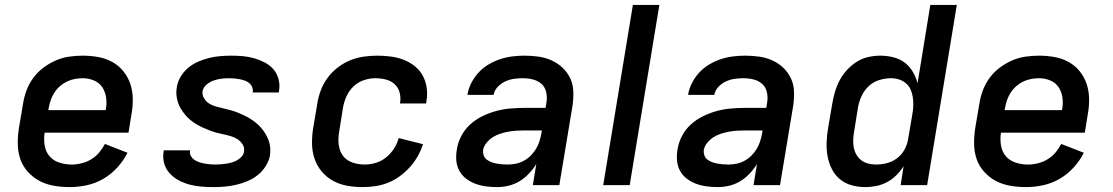

<svg xmlns="http://www.w3.org/2000/svg" viewBox="-20 -755 4540 783"><path d="M264 8Q231 8 199.5 2.5Q168 -3 141.5 -17Q115 -31 94 -54Q73 -77 63 -106Q53 -135 52.5 -167Q52 -199 57 -232L74 -332Q78 -359 88 -386Q98 -413 115.5 -437Q133 -461 157 -479Q181 -497 207.5 -508.5Q234 -520 262 -524Q290 -528 317 -528Q349 -528 380 -522.5Q411 -517 437.5 -502.5Q464 -488 483 -464.5Q502 -441 511.5 -412.5Q521 -384 521.5 -352Q522 -320 516 -288L504 -214H162Q158 -188 162 -162.5Q166 -137 181.5 -118.5Q197 -100 221.5 -92Q246 -84 272 -84Q292 -84 312.5 -89Q333 -94 351.5 -105Q370 -116 384 -132.5Q398 -149 408 -168L500 -132Q484 -100 458.5 -72Q433 -44 401 -25.5Q369 -7 333.5 0.5Q298 8 264 8ZM177 -306H411Q416 -331 413 -355Q410 -379 398 -398Q386 -417 364 -426.5Q342 -436 317 -436Q302 -436 285.5 -433Q269 -430 254 -423Q239 -416 225.5 -404.5Q212 -393 202.5 -378.5Q193 -364 187.5 -348.5Q182 -333 179 -317Z M851 8Q826 8 801.5 6Q777 4 754 -2Q731 -8 710 -19Q689 -30 673 -47Q657 -64 650 -87Q643 -110 647 -135L648 -142H755V-140Q753 -128 758.5 -118.5Q764 -109 773 -103Q782 -97 792.5 -93.5Q803 -90 814 -88Q825 -86 836.5 -85Q848 -84 859 -84Q870 -84 881 -85Q892 -86 903 -87.5Q914 -89 925.5 -92.5Q937 -96 947 -101.5Q957 -107 965.5 -116.5Q974 -126 975 -137Q978 -153 969.5 -166Q961 -179 949 -187Q937 -195 922 -199.5Q907 -204 892 -207Q877 -210 862.5 -214Q848 -218 834 -223.5Q820 -229 806.5 -235Q793 -241 780 -249Q767 -257 755.5 -266.5Q744 -276 735 -287Q726 -298 718 -311Q710 -324 705.5 -338Q701 -352 699.5 -367.5Q698 -383 701 -399Q704 -421 716.5 -442Q729 -463 747.5 -478.5Q766 -494 788 -503.5Q810 -513 832 -518.5Q854 -524 877 -526Q900 -528 922 -528Q946 -528 970 -526Q994 -524 1016.5 -517.5Q1039 -511 1060 -500Q1081 -489 1095.5 -472Q1110 -455 1116 -432Q1122 -409 1118 -385L1117 -378H1010L1011 -380Q1012 -391 1008 -400.5Q1004 -410 996 -416.5Q988 -423 978 -426.5Q968 -430 957.5 -432Q947 -434 936 -435Q925 -436 915 -436Q899 -436 883 -434Q867 -432 852 -427Q837 -422 823 -410.5Q809 -399 806 -383Q804 -368 812 -354.5Q820 -341 832.5 -333Q845 -325 859.5 -321Q874 -317 889 -313.5Q904 -310 919 -306Q934 -302 948 -296.5Q962 -291 975.5 -284.5Q989 -278 1001 -270.5Q1013 -263 1024.5 -253.5Q1036 -244 1045.5 -233Q1055 -222 1062.5 -209.5Q1070 -197 1075.5 -182.5Q1081 -168 1082 -152.5Q1083 -137 1081 -121Q1077 -99 1063.5 -77.5Q1050 -56 1031 -41Q1012 -26 989.5 -16.5Q967 -7 943.5 -1.5Q920 4 897 6Q874 8 851 8Z M1459 8Q1427 8 1396 2.5Q1365 -3 1338.5 -17.5Q1312 -32 1292.5 -55Q1273 -78 1263 -107Q1253 -136 1252.5 -168Q1252 -200 1257 -232L1274 -332Q1278 -359 1288 -386Q1298 -413 1315.5 -437Q1333 -461 1357 -479.5Q1381 -498 1408 -509Q1435 -520 1463 -524Q1491 -528 1518 -528Q1546 -528 1573.5 -524.5Q1601 -521 1625.5 -511.5Q1650 -502 1670.5 -486Q1691 -470 1703.5 -447.5Q1716 -425 1720 -397.5Q1724 -370 1719 -343L1718 -333H1611L1612 -338Q1615 -360 1609 -380Q1603 -400 1588 -413Q1573 -426 1552.5 -431Q1532 -436 1511 -436Q1487 -436 1463.5 -428Q1440 -420 1422 -403Q1404 -386 1393.5 -363Q1383 -340 1379 -317L1363 -217Q1360 -200 1360 -182.5Q1360 -165 1364.5 -149Q1369 -133 1378.5 -120Q1388 -107 1402.5 -99Q1417 -91 1433.5 -87.5Q1450 -84 1468 -84Q1490 -84 1513 -91Q1536 -98 1555 -113.5Q1574 -129 1587 -149.5Q1600 -170 1606 -192L1705 -167Q1697 -142 1683.5 -118Q1670 -94 1651.5 -73.5Q1633 -53 1610.5 -36.5Q1588 -20 1563 -10Q1538 0 1511.5 4Q1485 8 1459 8Z M2007 8Q1984 8 1961.5 5Q1939 2 1919 -5.5Q1899 -13 1881.5 -26Q1864 -39 1853.5 -58Q1843 -77 1841 -99.5Q1839 -122 1843 -145Q1847 -173 1861 -200Q1875 -227 1897.5 -247.5Q1920 -268 1948 -281.5Q1976 -295 2004 -302.5Q2032 -310 2061 -312.5Q2090 -315 2118 -315H2205L2209 -340Q2212 -361 2207 -381Q2202 -401 2187.5 -413.5Q2173 -426 2153 -431Q2133 -436 2112 -436Q2094 -436 2076 -433.5Q2058 -431 2040.5 -423Q2023 -415 2009.5 -400.5Q1996 -386 1993 -368H1886Q1890 -393 1902 -416.5Q1914 -440 1932 -459.5Q1950 -479 1973 -492.5Q1996 -506 2020.5 -514Q2045 -522 2070 -525Q2095 -528 2119 -528Q2148 -528 2176.5 -524Q2205 -520 2230 -508.5Q2255 -497 2274.5 -478.5Q2294 -460 2305.5 -435.5Q2317 -411 2318 -382.5Q2319 -354 2315 -325L2261 0H2153L2167 -86Q2154 -65 2136.5 -46.5Q2119 -28 2098 -15.5Q2077 -3 2053.5 2.5Q2030 8 2007 8ZM2051 -84Q2067 -84 2084 -87.5Q2101 -91 2116.5 -99.5Q2132 -108 2144.5 -120.5Q2157 -133 2166 -148Q2175 -163 2180 -179Q2185 -195 2188 -212L2190 -223H2118Q2102 -223 2085.5 -222Q2069 -221 2053 -218Q2037 -215 2021 -210Q2005 -205 1990.5 -196Q1976 -187 1964.5 -173Q1953 -159 1950 -143Q1949 -132 1952.5 -121.5Q1956 -111 1964.5 -104.5Q1973 -98 1983.5 -94Q1994 -90 2005 -88Q2016 -86 2027.5 -85Q2039 -84 2051 -84Z M2440 0 2561 -735H2669L2548 0Z M2907 8Q2884 8 2861.5 5Q2839 2 2819 -5.5Q2799 -13 2781.5 -26Q2764 -39 2753.5 -58Q2743 -77 2741 -99.5Q2739 -122 2743 -145Q2747 -173 2761 -200Q2775 -227 2797.5 -247.5Q2820 -268 2848 -281.5Q2876 -295 2904 -302.5Q2932 -310 2961 -312.5Q2990 -315 3018 -315H3105L3109 -340Q3112 -361 3107 -381Q3102 -401 3087.5 -413.5Q3073 -426 3053 -431Q3033 -436 3012 -436Q2994 -436 2976 -433.5Q2958 -431 2940.5 -423Q2923 -415 2909.5 -400.5Q2896 -386 2893 -368H2786Q2790 -393 2802 -416.5Q2814 -440 2832 -459.5Q2850 -479 2873 -492.5Q2896 -506 2920.5 -514Q2945 -522 2970 -525Q2995 -528 3019 -528Q3048 -528 3076.5 -524Q3105 -520 3130 -508.5Q3155 -497 3174.5 -478.5Q3194 -460 3205.5 -435.5Q3217 -411 3218 -382.5Q3219 -354 3215 -325L3161 0H3053L3067 -86Q3054 -65 3036.5 -46.5Q3019 -28 2998 -15.5Q2977 -3 2953.5 2.5Q2930 8 2907 8ZM2951 -84Q2967 -84 2984 -87.5Q3001 -91 3016.5 -99.5Q3032 -108 3044.5 -120.5Q3057 -133 3066 -148Q3075 -163 3080 -179Q3085 -195 3088 -212L3090 -223H3018Q3002 -223 2985.5 -222Q2969 -221 2953 -218Q2937 -215 2921 -210Q2905 -205 2890.5 -196Q2876 -187 2864.5 -173Q2853 -159 2850 -143Q2849 -132 2852.5 -121.5Q2856 -111 2864.5 -104.5Q2873 -98 2883.5 -94Q2894 -90 2905 -88Q2916 -86 2927.5 -85Q2939 -84 2951 -84Z M3509 8Q3480 8 3453 0.5Q3426 -7 3405.5 -24Q3385 -41 3372.5 -65.5Q3360 -90 3355 -117.5Q3350 -145 3351 -174Q3352 -203 3357 -232L3374 -332Q3378 -356 3385 -380Q3392 -404 3404 -427Q3416 -450 3434 -469.5Q3452 -489 3474 -503Q3496 -517 3521 -522.5Q3546 -528 3570 -528Q3597 -528 3623 -521.5Q3649 -515 3669 -500Q3689 -485 3702 -463Q3715 -441 3722 -416L3774 -735H3882L3761 0H3653L3665 -77Q3652 -57 3635 -40Q3618 -23 3597 -12Q3576 -1 3553.5 3.5Q3531 8 3509 8ZM3553 -84Q3575 -84 3598 -90Q3621 -96 3640 -111Q3659 -126 3670 -147.5Q3681 -169 3684 -191L3701 -291Q3704 -308 3704.5 -325.5Q3705 -343 3702.5 -359Q3700 -375 3693.5 -390Q3687 -405 3674.5 -415.5Q3662 -426 3646.5 -431Q3631 -436 3613 -436Q3590 -436 3565.5 -428.5Q3541 -421 3522.5 -403.5Q3504 -386 3493.5 -363Q3483 -340 3479 -317L3463 -217Q3460 -201 3459.5 -184.5Q3459 -168 3462 -152.5Q3465 -137 3473 -123.5Q3481 -110 3493 -101Q3505 -92 3520.5 -88Q3536 -84 3553 -84Z M4164 8Q4131 8 4099.5 2.5Q4068 -3 4041.5 -17Q4015 -31 3994 -54Q3973 -77 3963 -106Q3953 -135 3952.5 -167Q3952 -199 3957 -232L3974 -332Q3978 -359 3988 -386Q3998 -413 4015.5 -437Q4033 -461 4057 -479Q4081 -497 4107.5 -508.5Q4134 -520 4162 -524Q4190 -528 4217 -528Q4249 -528 4280 -522.5Q4311 -517 4337.5 -502.5Q4364 -488 4383 -464.5Q4402 -441 4411.5 -412.5Q4421 -384 4421.5 -352Q4422 -320 4416 -288L4404 -214H4062Q4058 -188 4062 -162.5Q4066 -137 4081.5 -118.5Q4097 -100 4121.5 -92Q4146 -84 4172 -84Q4192 -84 4212.5 -89Q4233 -94 4251.5 -105Q4270 -116 4284 -132.5Q4298 -149 4308 -168L4400 -132Q4384 -100 4358.5 -72Q4333 -44 4301 -25.5Q4269 -7 4233.5 0.5Q4198 8 4164 8ZM4077 -306H4311Q4316 -331 4313 -355Q4310 -379 4298 -398Q4286 -417 4264 -426.5Q4242 -436 4217 -436Q4202 -436 4185.5 -433Q4169 -430 4154 -423Q4139 -416 4125.5 -404.5Q4112 -393 4102.5 -378.5Q4093 -364 4087.5 -348.5Q4082 -333 4079 -317Z"/></svg>

Font: Iosevka Aile Semibold
Style: Italic
Weight: 600
Italic angle: -9°
Designer: Belleve Invis
Foundry: Belleve Invis
Version: Version 31.1.0; ttfautohint (v1.8.4)